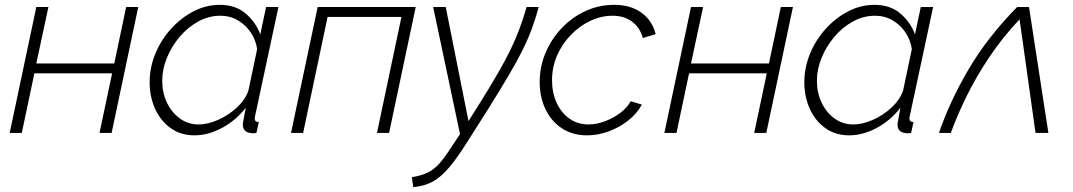

<svg xmlns="http://www.w3.org/2000/svg" viewBox="-20 -549 4431 793"><path d="M20 0 130 -520H180L130 -287H452L501 -520H551L441 0H391L443 -246H122L70 0Z M783 10Q726 10 684 -20.5Q642 -51 620 -101Q598 -151 598 -209Q598 -270 621.5 -327Q645 -384 686 -429.5Q727 -475 779 -502Q831 -529 888 -529Q953 -529 995 -493Q1037 -457 1055 -407L1079 -520H1130L1034 -72Q1032 -64 1032 -60Q1032 -45 1049 -45L1039 0Q1033 1 1028 1.5Q1023 2 1019 1Q983 -2 983 -34Q983 -41 985.5 -53Q988 -65 995 -104Q955 -52 897.5 -21Q840 10 783 10ZM801 -35Q838 -35 881 -54Q924 -73 958.5 -105Q993 -137 1006 -175L1042 -346Q1037 -383 1016 -414.5Q995 -446 962.5 -465Q930 -484 890 -484Q843 -484 799.5 -460.5Q756 -437 722.5 -397.5Q689 -358 669.5 -310.5Q650 -263 650 -215Q650 -166 669.5 -125Q689 -84 723 -59.5Q757 -35 801 -35Z M1182 0 1292 -520H1697L1587 0H1537L1638 -479H1333L1232 0Z M1681 183Q1722 176 1748 163Q1774 150 1795.5 125.5Q1817 101 1844 59L1880 5L1769 -520H1821L1915 -49L1963 -125Q2008 -197 2039 -251Q2070 -305 2091 -349Q2112 -393 2127 -434Q2142 -475 2155 -520H2205Q2192 -472 2176.5 -430Q2161 -388 2138.5 -342.5Q2116 -297 2082 -239.5Q2048 -182 1999 -103L1917 26Q1871 100 1836 141.5Q1801 183 1766.5 201.5Q1732 220 1687 224Z M2405 10Q2344 10 2300 -19.5Q2256 -49 2232.5 -99Q2209 -149 2209 -210Q2209 -274 2233.5 -331.5Q2258 -389 2300.5 -433.5Q2343 -478 2398.5 -503.5Q2454 -529 2516 -529Q2585 -529 2629.5 -496.5Q2674 -464 2688 -408L2635 -392Q2623 -436 2590 -460Q2557 -484 2511 -484Q2463 -484 2418.5 -463Q2374 -442 2338 -405Q2302 -368 2281 -320Q2260 -272 2260 -218Q2260 -166 2279 -124.5Q2298 -83 2332 -59Q2366 -35 2410 -35Q2444 -35 2479.5 -48.5Q2515 -62 2543.5 -84Q2572 -106 2585 -131L2631 -117Q2611 -80 2575 -51.5Q2539 -23 2494.5 -6.5Q2450 10 2405 10Z M2724 0 2834 -520H2884L2834 -287H3156L3205 -520H3255L3145 0H3095L3147 -246H2826L2774 0Z M3487 10Q3430 10 3388 -20.5Q3346 -51 3324 -101Q3302 -151 3302 -209Q3302 -270 3325.5 -327Q3349 -384 3390 -429.5Q3431 -475 3483 -502Q3535 -529 3592 -529Q3657 -529 3699 -493Q3741 -457 3759 -407L3783 -520H3834L3738 -72Q3736 -64 3736 -60Q3736 -45 3753 -45L3743 0Q3737 1 3732 1.5Q3727 2 3723 1Q3687 -2 3687 -34Q3687 -41 3689.5 -53Q3692 -65 3699 -104Q3659 -52 3601.5 -21Q3544 10 3487 10ZM3505 -35Q3542 -35 3585 -54Q3628 -73 3662.5 -105Q3697 -137 3710 -175L3746 -346Q3741 -383 3720 -414.5Q3699 -446 3666.5 -465Q3634 -484 3594 -484Q3547 -484 3503.5 -460.5Q3460 -437 3426.5 -397.5Q3393 -358 3373.5 -310.5Q3354 -263 3354 -215Q3354 -166 3373.5 -125Q3393 -84 3427 -59.5Q3461 -35 3505 -35Z M3858 0Q3903 -131 3981 -263.5Q4059 -396 4181 -520H4230L4310 0H4257L4191 -469Q4121 -395 4067 -314.5Q4013 -234 3973.5 -154Q3934 -74 3907 0Z"/></svg>

Font: Raleway Light
Style: Italic
Weight: 300
Italic angle: -12°
Designer: Matt McInerney, Pablo Impallari, Rodrigo Fuenzalida
Foundry: Matt McInerney, Pablo Impallari, Rodrigo Fuenzalida
Version: Version 4.026